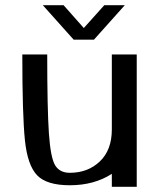

<svg xmlns="http://www.w3.org/2000/svg" viewBox="-20 -720 613 740"><path d="M411 -510V-221Q411 -142 365 -98Q319 -54 249 -54Q210 -54 192.5 -83Q175 -112 168.5 -205.5Q162 -299 162 -510H66Q66 -277 76 -180Q86 -83 123 -44.5Q160 -6 249 -6Q343 -6 411 -50V0H507V-510ZM264 -567H342L461 -700H382L303 -612L225 -700H145Z"/></svg>

Font: LXGW Marker Gothic
Style: Regular
Weight: 400
Version: Version 1.001